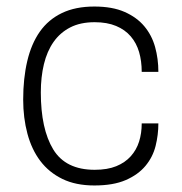

<svg xmlns="http://www.w3.org/2000/svg" viewBox="-20 -559 556 588"><path d="M269 9Q212 9 171 -11Q130 -31 103.5 -66Q77 -101 64 -149.5Q51 -198 51 -254Q51 -319 63.5 -372Q76 -425 102 -462Q128 -499 169.5 -519Q211 -539 269 -539Q324 -539 361.5 -522.5Q399 -506 422 -478.5Q445 -451 455 -415Q465 -379 465 -339H414Q414 -372 406 -399.5Q398 -427 380.5 -447.5Q363 -468 335.5 -479.5Q308 -491 270 -491Q226 -491 195 -475Q164 -459 144 -430.5Q124 -402 114.5 -362.5Q105 -323 105 -276Q105 -164 143 -101.5Q181 -39 270 -39Q309 -39 336 -50Q363 -61 380.5 -80.5Q398 -100 406 -125.5Q414 -151 414 -181H465Q465 -146 456.5 -112Q448 -78 425.5 -51Q403 -24 365 -7.5Q327 9 269 9Z"/></svg>

Font: Tanohe Sans Light
Style: Regular
Weight: 300
Designer: Village Type and Design LLC & Cristiano Sobral
Foundry: Cooper Hewitt Smithsonian Design Museum
Version: Version 1.00;September 29, 2021;FontCreator 13.0.0.2655 64-b